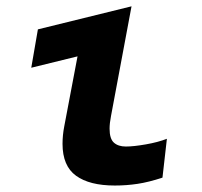

<svg xmlns="http://www.w3.org/2000/svg" viewBox="-20 -578 640 608"><path d="M178 -122.5Q178 -150 183.5 -178L225.5 -399.5L79 -363.5L100 -485L396.5 -558L331.5 -210.5Q327 -187.5 327 -170.5Q327 -138.5 340.8 -126.2Q354.5 -114 378.5 -114Q403 -114 441.8 -120.8Q480.5 -127.5 508.5 -138.5L494.5 -15.5Q450.5 -1 415.5 4.2Q380.5 9.5 343.5 9.5Q263.5 9.5 220.8 -21.5Q178 -52.5 178 -122.5Z"/></svg>

Font: JuliaMono ExtraBoldItalic
Style: Regular
Weight: 800
Italic angle: -9°
Monospace: yes
Designer: cormullion
Foundry: corm
Version: Version 0.049; ttfautohint (v1.8.4)